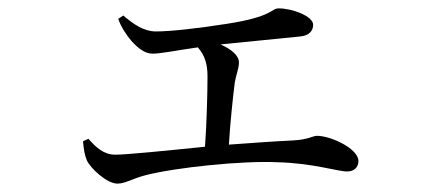

<svg xmlns="http://www.w3.org/2000/svg" viewBox="-20 -478 1040 458"><path d="M178 -141C180 -120 182 -108 187 -96C195 -77 235 -40 260 -40C279 -40 296 -52 327 -60C401 -79 560 -95 641 -91C726 -89 785 -69 808 -69C825 -69 835 -79 835 -94C835 -123 770 -154 736 -154C726 -154 716 -145 679 -143C635 -141 581 -137 526 -133C529 -185 536 -249 540 -281C543 -299 550 -315 550 -329C550 -346 531 -361 506 -372L696 -391C718 -393 727 -405 727 -419C727 -439 678 -458 645 -458C626 -458 632 -438 520 -421C450 -410 386 -403 352 -403C323 -403 299 -420 274 -441L262 -433C269 -413 282 -394 293 -381C308 -364 325 -350 344 -350C364 -350 402 -358 452 -365C468 -346 475 -327 475 -295C475 -259 473 -181 469 -128C371 -118 281 -109 255 -109C228 -109 209 -126 191 -147Z"/></svg>

Font: Harano Aji Mincho
Style: Regular
Weight: 400
Foundry: Masamichi Hosoda
Version: HaranoAjiMincho-Regular version 20230610;ttx 4.39.4